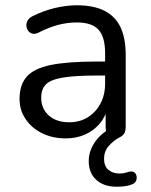

<svg xmlns="http://www.w3.org/2000/svg" viewBox="-20 -515 570 727"><path d="M421 192Q373 192 344.5 166Q316 140 316 95Q316 59 337 26.5Q358 -6 395 -27L388 -7Q383 -13 381.5 -20Q380 -27 380 -36V-113H389Q381 -75 358.5 -48Q336 -21 303 -6Q270 9 229 9Q179 9 139.5 -10.5Q100 -30 77 -64Q54 -98 54 -140Q54 -194 81.5 -225Q109 -256 172.5 -269Q236 -282 346 -282H391V-229H347Q266 -229 219.5 -221.5Q173 -214 154.5 -196Q136 -178 136 -145Q136 -104 164.5 -78Q193 -52 242 -52Q282 -52 312.5 -71Q343 -90 360.5 -123Q378 -156 378 -199V-313Q378 -375 353 -402.5Q328 -430 271 -430Q236 -430 201 -421Q166 -412 127 -392Q113 -385 103 -387.5Q93 -390 87 -398Q81 -406 80 -416.5Q79 -427 84.5 -437Q90 -447 102 -453Q146 -475 189 -485Q232 -495 271 -495Q334 -495 375 -474.5Q416 -454 436 -412.5Q456 -371 456 -306V-35Q456 -18 449.5 -8.5Q443 1 431 6Q409 18 391.5 38Q374 58 374 86Q374 114 390.5 128Q407 142 432 142Q441 142 449.5 140.5Q458 139 466 136Q480 132 487.5 137Q495 142 497 151.5Q499 161 495 170Q491 179 480 183Q465 189 450 190.5Q435 192 421 192Z"/></svg>

Font: Nunito
Style: Regular
Weight: 400
Designer: Vernon Adams
Foundry: Vernon Adams
Version: Version 3.602